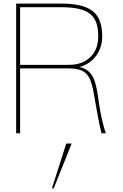

<svg xmlns="http://www.w3.org/2000/svg" viewBox="-20 -742 687 1069"><path d="M316 -702C479 -702 527 -655 527 -537C527 -447 467 -381 366 -381H92V-702ZM360 -361C468 -361 486 -320 506 -200L516 -143C527 -80 536 -35 545 0H569C556 -36 542 -98 533 -155L524 -215C513 -283 500 -353 422 -369C501 -389 549 -459 549 -538C549 -666 491 -722 319 -722H70V0H92V-361ZM349 57 269 307H279L379 57Z"/></svg>

Font: Perun Thin
Style: Regular
Weight: 100
Foundry: Copyright (c) Stefan Peev, Context Ltd, 2016
Version: Version 1.089